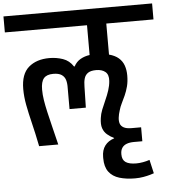

<svg xmlns="http://www.w3.org/2000/svg" viewBox="-104 -902 1083 1220"><g transform="rotate(-5 438.0 -292.0)"><path d="M708 257Q652 257 608.5 244Q565 231 541 199Q517 167 517 112V104Q517 60 538 32Q559 4 597 -8V-10Q573 -22 554 -38Q535 -54 526.5 -79Q518 -104 524 -144Q527 -169 538 -197Q549 -225 562.5 -254.5Q576 -284 586 -314.5Q596 -345 598 -374Q601 -414 579.5 -432Q558 -450 521 -450Q487 -450 469 -438Q451 -426 444.5 -404Q438 -382 438 -352L435 -218H331V-351Q332 -382 325.5 -403.5Q319 -425 300.5 -437.5Q282 -450 247 -450Q205 -450 186.5 -428Q168 -406 168 -356Q168 -324 173.5 -289Q179 -254 188.5 -212.5Q198 -171 211 -118.5Q224 -66 240 0H118Q101 -85 85 -150Q69 -215 59 -268Q49 -321 49 -370Q49 -466 99 -509Q149 -552 231 -552Q276 -552 317 -538Q358 -524 383 -485H387Q403 -515 430 -530Q457 -545 488 -549V-739H-36V-841H912V-739H611V-541Q649 -531 672 -511Q695 -491 705 -462.5Q715 -434 715 -399Q715 -360 707 -329.5Q699 -299 687.5 -273.5Q676 -248 665 -226Q654 -204 648 -182Q640 -158 637.5 -136Q635 -114 640.5 -98Q646 -82 663.5 -72.5Q681 -63 713 -63H774V26Q760 26 746.5 26Q733 26 721 26Q693 26 673.5 33.5Q654 41 644 56.5Q634 72 634 95V98Q634 133 656.5 148Q679 163 724 163Q743 163 766 159Q789 155 809 148L829 235Q824 237 805.5 242.5Q787 248 761.5 252.5Q736 257 708 257Z"/></g></svg>

Font: Matangi
Style: Bold
Weight: 700
Designer: Prashant Pant
Foundry: The Graphic Ant
Version: Version 3.002